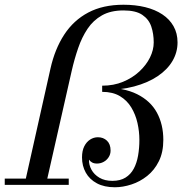

<svg xmlns="http://www.w3.org/2000/svg" viewBox="-38 -780 769 810"><path d="M65 0 175 -491Q193.5 -573.5 233 -634Q272.5 -694.5 334.5 -727.2Q396.5 -760 483 -760Q533 -760 574.8 -749.8Q616.5 -739.5 647 -719.2Q677.5 -699 694.2 -669.2Q711 -639.5 711 -601Q711 -559.5 689.8 -523Q668.5 -486.5 627.5 -458.8Q586.5 -431 527.5 -415.2Q468.5 -399.5 393 -399.5V-418.5Q441.5 -418.5 481.2 -435Q521 -451.5 550 -478.5Q579 -505.5 594.8 -537.5Q610.5 -569.5 610.5 -601Q610.5 -637.5 600.2 -668Q590 -698.5 562.5 -717.2Q535 -736 483 -736Q429 -736 392.2 -715.2Q355.5 -694.5 331.5 -658.8Q307.5 -623 291.8 -577.2Q276 -531.5 264.5 -481L155.5 0ZM-18 0V-26.5H252V0ZM446.5 10Q402 10 371 -6.5Q340 -23 324 -51.5Q308 -80 308 -116Q308 -144 317.5 -162.8Q327 -181.5 342.2 -191.2Q357.5 -201 375 -201Q398 -201 413.2 -186.5Q428.5 -172 428.5 -145Q428.5 -129 420.2 -116.5Q412 -104 399 -97Q386 -90 371 -90Q358.5 -90 350.2 -94.8Q342 -99.5 337.5 -106.5Q336.5 -85 347.8 -64.2Q359 -43.5 381.5 -30.2Q404 -17 436 -17Q469.5 -17 491.5 -30.8Q513.5 -44.5 526.2 -68.2Q539 -92 544.5 -123.5Q550 -155 550 -190Q550 -225.5 542 -261Q534 -296.5 516 -326.5Q498 -356.5 467.8 -374.5Q437.5 -392.5 393 -392.5V-411Q483.5 -411 540.2 -382.8Q597 -354.5 624 -304.8Q651 -255 651 -190Q651 -137.5 632.2 -99.8Q613.5 -62 583 -37.8Q552.5 -13.5 516.5 -1.8Q480.5 10 446.5 10Z"/></svg>

Font: Bodoni Moda 9pt
Style: Italic
Weight: 400
Italic angle: -13°
Designer: Owen Earl
Foundry: indestructible type
Version: Version 2.005